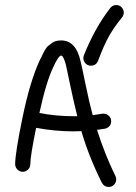

<svg xmlns="http://www.w3.org/2000/svg" viewBox="-20 -680 540 760"><path d="M440 -660Q453 -660 461.5 -651Q470 -642 470 -630Q470 -620 463 -611Q432 -573 412 -538Q392 -503 368 -439Q360 -420 340 -420Q327 -420 318.5 -429Q310 -438 310 -450Q310 -455 312 -461Q356 -571 417 -649Q426 -660 440 -660ZM440 30Q440 42 431.5 51Q423 60 410 60Q392 60 383 43Q332 -59 302 -161Q297 -161 287.5 -160.5Q278 -160 273 -160Q198 -160 123 -174Q100 -62 100 -30Q100 -18 91 -9Q82 0 70 0Q58 0 49 -9Q40 -18 40 -30Q40 -74 69.5 -216.5Q99 -359 138 -443L144 -454Q149 -466 151 -469.5Q153 -473 159 -483.5Q165 -494 170.5 -498Q176 -502 184 -508.5Q192 -515 201.5 -517.5Q211 -520 222 -520Q281 -520 299 -437Q304 -418 318.5 -346.5Q333 -275 347 -224L385 -230H390Q402 -230 411 -221.5Q420 -213 420 -200Q420 -187 412 -179.5Q404 -172 395 -170.5Q386 -169 364 -166Q396 -66 437 17Q440 23 440 30ZM273 -220H286Q273 -271 258.5 -340Q244 -409 241 -423Q231 -460 222 -460Q212 -460 192 -417Q163 -357 136 -233Q199 -220 273 -220Z"/></svg>

Font: Pecita
Style: Book
Weight: 400
Width: 7
Version: Version 4.3